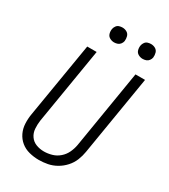

<svg xmlns="http://www.w3.org/2000/svg" viewBox="-226 -1050 1028 1165"><g transform="rotate(30 288.0 -467.0)"><path d="M239 8Q270 8 301 2Q332 -4 361 -20.5Q390 -37 412.5 -62Q435 -87 447 -117Q459 -147 464 -178L556 -735H489L399 -188Q394 -160 381.5 -133.5Q369 -107 346.5 -87.5Q324 -68 296 -60Q268 -52 241 -52Q212 -52 186 -62Q160 -72 144.5 -94.5Q129 -117 127 -145.5Q125 -174 129 -203L217 -735H151L64 -212Q58 -178 59.5 -143.5Q61 -109 75 -79.5Q89 -50 114 -29.5Q139 -9 172 -0.5Q205 8 239 8ZM479 -838Q491 -838 502.5 -842Q514 -846 521.5 -856Q529 -866 531 -877Q533 -894 528.5 -910Q524 -926 510 -934Q496 -942 479 -942Q468 -942 456.5 -938.5Q445 -935 437.5 -924.5Q430 -914 428 -903Q425 -886 429.5 -870Q434 -854 448.5 -846Q463 -838 479 -838ZM279 -838Q291 -838 302.5 -842Q314 -846 321.5 -856Q329 -866 331 -877Q333 -894 328.5 -910Q324 -926 310 -934Q296 -942 279 -942Q268 -942 256.5 -938.5Q245 -935 237.5 -924.5Q230 -914 228 -903Q225 -886 229.5 -870Q234 -854 248.5 -846Q263 -838 279 -838Z"/></g></svg>

Font: Iosevka Sparkle Light
Style: Italic
Weight: 300
Italic angle: -9°
Designer: Belleve Invis
Foundry: Belleve Invis
Version: Version 4.5.0; ttfautohint (v1.8.3)